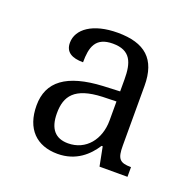

<svg xmlns="http://www.w3.org/2000/svg" viewBox="-74 -792 481 484"><g transform="rotate(20 167.0 -549.5)"><path d="M126 -380C176 -380 206 -409 224 -437H227L237 -386H312V-412C281 -412 274 -421 274 -456V-616C274 -688 238 -719 165 -719C99 -719 60 -691 60 -654C60 -629 78 -619 108 -619C108 -659 116 -689 163 -689C211 -689 221 -659 221 -614V-582L176 -580C80 -575 35 -541 35 -477C35 -414 70 -380 126 -380ZM142 -414C108 -414 90 -434 90 -476C90 -522 110 -551 184 -554L221 -555V-504C221 -453 190 -414 142 -414Z"/></g></svg>

Font: Noto Serif Khmer SemiCondensed Light
Style: Regular
Weight: 300
Width: 4
Designer: Danh Hong and the Monotype Design Team
Foundry: Monotype Imaging Inc.
Version: Version 2.004